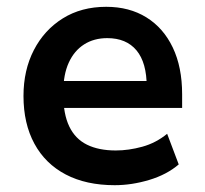

<svg xmlns="http://www.w3.org/2000/svg" viewBox="-20 -534 601 564"><path d="M317 10Q233 10 173 -21.5Q113 -53 81 -112Q49 -171 49 -252Q49 -328 79.5 -387Q110 -446 164.5 -480Q219 -514 292 -514Q360 -514 410 -483Q460 -452 487.5 -394.5Q515 -337 515 -257V-217H149V-296H427L411 -279Q411 -350 381 -386Q351 -422 295 -422Q256 -422 227 -403.5Q198 -385 182 -350Q166 -315 166 -265V-255Q166 -199 183.5 -162.5Q201 -126 235.5 -109Q270 -92 320 -92Q358 -92 398 -103Q438 -114 471 -141L505 -51Q470 -21 418.5 -5.5Q367 10 317 10Z"/></svg>

Font: Nunitoga
Style: Bold
Weight: 700
Designer: Vernon Adams
Foundry: Vernon Adams
Version: Version 1.0